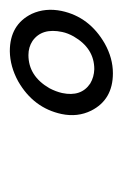

<svg xmlns="http://www.w3.org/2000/svg" viewBox="51 -722 251 393"><g transform="rotate(-90 176.5 -525.5)"><path d="M307.6 -523.9Q316.4 -565.4 289.1 -584.5Q276.4 -592.8 260.3 -592.8Q217.3 -592.8 192.4 -549.8Q185.5 -536.6 182.6 -523.9Q174.3 -484.9 202.1 -466.3Q215.3 -458.5 231.4 -458Q273.9 -458 298.3 -500Q305.2 -512.2 307.6 -523.9ZM139.6 -524.9Q151.9 -582.5 206.5 -613.8Q236.8 -630.4 268.1 -630.9Q322.8 -630.9 344.7 -585.9Q357.4 -558.1 350.6 -524.9Q338.4 -467.8 283.7 -436.5Q253.9 -419.9 223.1 -419.9Q168.9 -419.9 146.5 -464.4Q132.8 -492.2 139.6 -524.9Z"/></g></svg>

Font: Linux Libertine Slanted O
Style: Bold Slanted
Weight: 700
Designer: Philipp H. Poll
Foundry: Philipp H. Poll
Version: Version 5.0.0